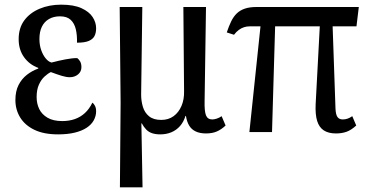

<svg xmlns="http://www.w3.org/2000/svg" viewBox="-20 -566 1588 823"><path d="M229 10Q168 10 127.5 -9.5Q87 -29 66.5 -62.5Q46 -96 46 -137Q46 -175 59.5 -201.5Q73 -228 95.5 -245.5Q118 -263 144 -272V-275Q106 -289 83 -321Q60 -353 60 -398Q60 -446 84 -478.5Q108 -511 149.5 -528.5Q191 -546 242 -546Q296 -546 329 -531Q362 -516 377 -493Q392 -470 392 -445Q392 -425 385 -411.5Q378 -398 360.5 -390.5Q343 -383 310 -383Q311 -415 305 -440.5Q299 -466 283 -481Q267 -496 237 -496Q210 -496 190 -484.5Q170 -473 159.5 -451.5Q149 -430 149 -399Q149 -373 156.5 -351.5Q164 -330 176 -315.5Q188 -301 201 -298Q232 -306 260.5 -311.5Q289 -317 311 -317Q318 -312 323.5 -302.5Q329 -293 329 -278Q329 -259 314.5 -247Q300 -235 279 -235Q264 -235 244.5 -241Q225 -247 198 -257Q185 -251 170.5 -237.5Q156 -224 146.5 -202.5Q137 -181 137 -150Q137 -122 148 -99Q159 -76 183.5 -61.5Q208 -47 247 -47Q276 -47 300.5 -55.5Q325 -64 344 -81.5Q363 -99 376 -126Q382 -122 387 -112.5Q392 -103 392 -89Q392 -69 382 -50.5Q372 -32 351.5 -18.5Q331 -5 300.5 2.5Q270 10 229 10Z M494 237 497 -126 493 -536H590L585 -160Q585 -133 592.5 -108Q600 -83 619 -67.5Q638 -52 671 -52Q702 -52 724 -68Q746 -84 758 -112Q770 -140 769 -176L766 -536H863L857 -132Q856 -89 863 -71.5Q870 -54 890 -54Q898 -54 909 -57.5Q920 -61 930 -68L947 -28Q929 -11 909.5 -2.5Q890 6 863 6Q837 6 819 -2.5Q801 -11 791 -27.5Q781 -44 777 -69H775Q767 -43 751.5 -25.5Q736 -8 714.5 1Q693 10 667 10Q647 10 632 5Q617 0 606.5 -11Q596 -22 588 -37H586L591 237Z M983 -417 952 -427Q961 -454 971 -474.5Q981 -495 995 -508.5Q1009 -522 1029.5 -529Q1050 -536 1080 -536H1518L1508 -453H1049Q1038 -453 1026.5 -449.5Q1015 -446 1004 -438Q993 -430 983 -417ZM1049 0 1099 -476H1160L1146 0ZM1420 6Q1388 6 1368 -7Q1348 -20 1339.5 -47.5Q1331 -75 1333 -119L1352 -476H1405L1418 -102Q1419 -75 1426.5 -64.5Q1434 -54 1449 -54Q1460 -54 1470 -57.5Q1480 -61 1490 -68L1507 -28Q1485 -8 1465 -1Q1445 6 1420 6Z"/></svg>

Font: Noto Serif Condensed
Style: Regular
Weight: 400
Width: 3
Designer: Monotype Design Team
Foundry: Monotype Imaging Inc.
Version: Version 2.015